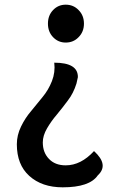

<svg xmlns="http://www.w3.org/2000/svg" viewBox="-20 -584 531 821"><path d="M248 217Q159 217 105 168Q52 120 52 33Q52 -6 70 -43Q88 -80 113 -109Q138 -139 162 -169Q187 -199 202 -237Q217 -275 212 -316Q314 -316 313 -254L307 -227Q294 -185 270 -154Q247 -123 223 -94Q199 -66 181 -35Q163 -4 163 25Q163 68 189 95Q215 123 261 123Q326 123 382 62Q447 121 398 166Q363 217 248 217ZM261 -402Q229 -402 207 -425Q185 -448 185 -483Q185 -518 207 -541Q229 -564 261 -564Q294 -564 316 -541Q339 -518 339 -483Q339 -448 316 -425Q294 -402 261 -402Z"/></svg>

Font: Swei Half Moon CJK SC
Style: Medium
Weight: 500
Version: Version 2.071